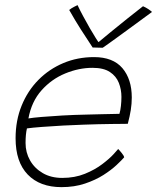

<svg xmlns="http://www.w3.org/2000/svg" viewBox="-20 -764 630 770"><path d="M478 -133Q468.5 -122 447.5 -102.2Q426.5 -82.5 394.8 -62.2Q363 -42 320.8 -27.8Q278.5 -13.5 226.5 -13.5Q140 -13.5 91.2 -64Q42.5 -114.5 42.5 -209.5Q42.5 -281 66.8 -340.5Q91 -400 134 -443.5Q177 -487 234 -511Q291 -535 357 -535Q433 -535 470.8 -490.8Q508.5 -446.5 508.5 -373Q508.5 -348 504.5 -322.8Q500.5 -297.5 492.5 -267.5Q489 -267.5 471.8 -267.2Q454.5 -267 428.5 -266.8Q402.5 -266.5 372.8 -265.8Q343 -265 314.5 -264Q278.5 -263 233.5 -260.5Q188.5 -258 148.5 -255Q108.5 -252 88 -249Q82.5 -225.5 82.5 -190.5Q82.5 -152.5 100.5 -120.8Q118.5 -89 151.5 -69.8Q184.5 -50.5 229.5 -50.5Q280 -50.5 320.5 -67Q361 -83.5 390.2 -105.8Q419.5 -128 435.8 -146Q452 -164 454 -166.5Q456.5 -164 460.2 -159.8Q464 -155.5 468 -150.5Q472 -145.5 474.8 -141Q477.5 -136.5 478 -133ZM94 -289Q111 -292 146.8 -295Q182.5 -298 230 -300.8Q277.5 -303.5 329 -304.5Q359.5 -305.5 388.2 -306Q417 -306.5 436.8 -307Q456.5 -307.5 459 -307.5Q463 -321 465 -339.5Q467 -358 467 -375.5Q467 -405 456.5 -431.8Q446 -458.5 420.8 -475.2Q395.5 -492 351 -492Q296.5 -492 241.8 -469.5Q187 -447 146.8 -402Q106.5 -357 94 -289ZM553.5 -739Q559.5 -736.5 564.8 -733.5Q570 -730.5 574.8 -727.5Q579.5 -724.5 583.2 -721.5Q587 -718.5 589.5 -716Q546 -684 512.5 -659.5Q479 -635 455 -617.5Q431 -600 415.5 -589Q400 -578 392 -572.5Q385.5 -572.5 378 -572.8Q370.5 -573 363.8 -573.2Q357 -573.5 351.5 -573.5Q328.5 -608 305 -644.8Q281.5 -681.5 257.5 -724Q261.5 -727.5 266.8 -730.8Q272 -734 278.2 -737.2Q284.5 -740.5 291 -743.5Q300.5 -723 313.8 -698.5Q327 -674 340.2 -651Q353.5 -628 363.8 -611.8Q374 -595.5 377.5 -592H371.5Q390 -607.5 423.2 -634.8Q456.5 -662 492 -690.5Q527.5 -719 553.5 -739Z"/></svg>

Font: Grandstander Thin
Style: Italic
Weight: 100
Italic angle: -15°
Designer: Tyler Finck
Foundry: Etcetera Type Co
Version: Version 1.200